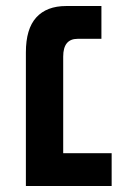

<svg xmlns="http://www.w3.org/2000/svg" viewBox="-20 -618 420 638"><path d="M66 0V-444Q66 -522 100.5 -560Q135 -598 200 -598H317V-489H238Q190 -489 190 -430V-109H351V0Z"/></svg>

Font: Noto Sans Hebrew SemiCondensed SemiBold
Style: Regular
Weight: 600
Width: 4
Designer: Monotype Design Team
Foundry: Monotype Imaging Inc.
Version: Version 2.004; ttfautohint (v1.8.4.7-5d5b)